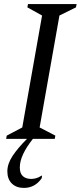

<svg xmlns="http://www.w3.org/2000/svg" viewBox="-20 -680 405 940"><path d="M10 0 13 -16 89 -56 186 -604 114 -644 117 -660H355L352 -644L271 -604L174 -56L251 -16L248 0H141Q110 39 93.5 74Q77 109 77 140Q77 169 92 182.5Q107 196 133 196Q144 196 157 192.5Q170 189 183 180H186L184 193Q151 240 97 240Q60 240 38 218.5Q16 197 16 159Q16 122 41.5 83.5Q67 45 112 0Z"/></svg>

Font: Spectral
Style: Italic
Weight: 400
Italic angle: -10°
Designer: Jean-Baptiste Levee
Foundry: Production Type
Version: Version 2.001